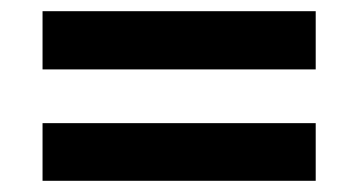

<svg xmlns="http://www.w3.org/2000/svg" viewBox="-20 -459 640 343"><path d="M56 -335V-439H544V-335ZM56 -136V-239H544V-136Z"/></svg>

Font: Nunito Sans 12pt ExtraLight 12pt ExtraBold
Style: Regular
Weight: 800
Version: Version 3.101;gftools[0.9.27]